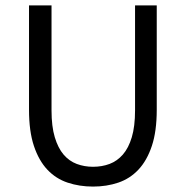

<svg xmlns="http://www.w3.org/2000/svg" viewBox="-20 -676 685 708"><path d="M323 12Q273 12 229.5 -2.5Q186 -17 154.5 -50.5Q123 -84 105 -138Q87 -192 87 -271V-656H170V-269Q170 -210 182 -170Q194 -130 214.5 -106Q235 -82 263 -71.5Q291 -61 323 -61Q356 -61 384 -71.5Q412 -82 433 -106Q454 -130 466 -170Q478 -210 478 -269V-656H558V-271Q558 -192 540 -138Q522 -84 490.5 -50.5Q459 -17 416 -2.5Q373 12 323 12Z"/></svg>

Font: Processing Sans Pro
Style: Regular
Weight: 400
Designer: Paul D. Hunt
Foundry: Adobe Systems Incorporated
Version: Version 2.020;PS 2.000;hotconv 1.0.86;makeotf.lib2.5.63406